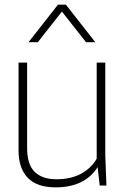

<svg xmlns="http://www.w3.org/2000/svg" viewBox="-20 -800 543 828"><path d="M220 8Q139 8 99.5 -33.5Q60 -75 60 -150V-530H97V-160Q97 -91 129.5 -59Q162 -27 223 -27Q259 -27 287.5 -34.5Q316 -42 337 -55Q358 -68 373 -83.5Q388 -99 397 -116V-530H434V-130L439 0H410L401 -79Q345 8 220 8ZM391 -618H351L247 -750L143 -618H103L230 -780H264Z"/></svg>

Font: Tanohe Sans ExtraLight
Style: Regular
Weight: 250
Designer: Village Type and Design LLC & Cristiano Sobral
Foundry: Cooper Hewitt Smithsonian Design Museum
Version: Version 1.00;May 30, 2020;FontCreator 12.0.0.2522 64-bit; tt